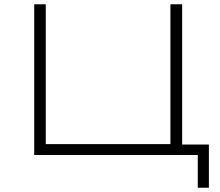

<svg xmlns="http://www.w3.org/2000/svg" viewBox="-20 -725 1031 898"><path d="M905 153V0H140V-705H194V-51H777V-705H832V-49H957V153Z"/></svg>

Font: Nunito Sans 7pt Expanded ExtraLight
Style: Regular
Weight: 250
Width: 7
Designer: Vernon Adams
Foundry: Vernon Adams
Version: Version 3.101;gftools[0.9.27]